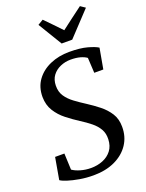

<svg xmlns="http://www.w3.org/2000/svg" viewBox="-181 -1078 895 1177"><g transform="rotate(-20 266.0 -490.0)"><path d="M219 11Q172.5 11 129.2 3.5Q86 -4 54.2 -14.2Q22.5 -24.5 10.5 -33.5L35.5 -176H96L100.5 -69.5Q120 -55.5 152.5 -46Q185 -36.5 220.5 -36.5Q262 -36.5 297.5 -50.8Q333 -65 355.2 -93.8Q377.5 -122.5 379 -166.5Q380.5 -204.5 364.2 -232.8Q348 -261 319 -284.5Q290 -308 253.5 -331Q214.5 -356 176.5 -385.8Q138.5 -415.5 113.8 -455Q89 -494.5 88.5 -547.5Q88.5 -611.5 121.8 -657Q155 -702.5 211.5 -727Q268 -751.5 336 -751.5Q407.5 -751.5 453.5 -738.8Q499.5 -726 520.5 -712.5L496.5 -578.5H437.5L432 -677.5Q417 -689 390.8 -696.5Q364.5 -704 328 -704Q292.5 -704 260.8 -690.2Q229 -676.5 209.2 -650Q189.5 -623.5 189 -584Q188.5 -544 207.8 -515.2Q227 -486.5 259 -462.8Q291 -439 329.5 -414.5Q367.5 -390 403 -361.8Q438.5 -333.5 461.8 -297Q485 -260.5 485 -210Q485.5 -145 452.5 -95.2Q419.5 -45.5 359.5 -17.2Q299.5 11 219 11ZM311 -815.5 216.5 -971.5 251.5 -992.5Q277.5 -966 303 -939.8Q328.5 -913.5 354 -886.5Q388 -913 423.2 -939.2Q458.5 -965.5 494.5 -992.5L526 -971L380 -815.5Z"/></g></svg>

Font: Merriweather Text Regular
Style: Italic
Weight: 400
Italic angle: -7.8°
Designer: Eben Sorkin
Foundry: Eben Sorkin
Version: Version 2.100; ttfautohint (v1.7.19-72a1) -l 8 -r 50 -G 200 